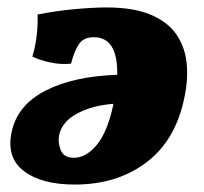

<svg xmlns="http://www.w3.org/2000/svg" viewBox="-20 -487 547 516"><path d="M181 9Q92 9 44.5 -27Q-3 -63 11 -131Q26 -204 101.5 -243Q177 -282 295 -286Q297 -387 232 -387Q204 -387 191.5 -367.5Q179 -348 171 -316Q145 -313 116 -319Q87 -325 67 -335Q75 -361 78.5 -390.5Q82 -420 81 -448Q131 -458 181.5 -462.5Q232 -467 266 -467Q339 -467 385 -447.5Q431 -428 454 -394.5Q477 -361 481.5 -318Q486 -275 476 -227Q453 -111 374 -51Q295 9 181 9ZM139 -124Q135 -105 143 -84Q151 -63 179 -63Q211 -63 240 -97.5Q269 -132 285 -208Q230 -204 188.5 -182.5Q147 -161 139 -124Z"/></svg>

Font: Vollkorn Black
Style: Italic
Weight: 900
Italic angle: -11°
Designer: Friedrich Althausen
Foundry: Friedrich Althausen
Version: Version 5.000; ttfautohint (v1.8.3)